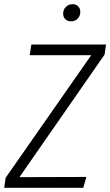

<svg xmlns="http://www.w3.org/2000/svg" viewBox="-27 -898 527 918"><path d="M-7 0 0 -48 409 -634H115L123 -685H480L473 -637L66 -51L386 -52L371 0ZM275 -833Q275 -852 288 -865Q301 -878 320 -878Q337 -878 347 -867.5Q357 -857 357 -841Q357 -822 344.5 -809Q332 -796 313 -796Q296 -796 285.5 -806Q275 -816 275 -833Z"/></svg>

Font: Fira Sans Condensed Light
Style: Italic
Weight: 300
Width: 3
Italic angle: -8°
Designer: Carrois Corporate & Edenspiekermann AG
Foundry: Carrois Corporate GbR & Edenspiekermann AG
Version: Version 4.203